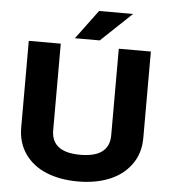

<svg xmlns="http://www.w3.org/2000/svg" viewBox="-60 -955 906 1019"><g transform="rotate(5 393.0 -445.5)"><path d="M68.4 -250V-710.9H238.8V-250Q238.8 -132.3 393.1 -132.3Q547.9 -132.3 547.9 -250V-710.9H718.8V-250Q718.8 -168.5 675.5 -108.9Q632.3 -49.3 559.6 -19.8Q486.8 9.8 393.1 9.8Q297.9 9.8 225.1 -19.8Q152.3 -49.3 110.4 -108.6Q68.4 -168 68.4 -250ZM311 -746.1 426.3 -901.4H607.4L443.4 -746.1Z"/></g></svg>

Font: Bert Sans Black
Style: Regular
Weight: 900
Designer: Christian Robertson, Adam Twardoch, & Cristiano Sobral
Foundry: Google
Version: Version 12.135;January 10, 2020;FontCreator 12.0.0.2547 64-b